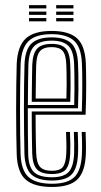

<svg xmlns="http://www.w3.org/2000/svg" viewBox="-20 -729 398 756"><path d="M184.8 7.2Q114.8 7.2 81.5 -21.5Q48.2 -50.2 45.8 -121.2Q44.8 -155.8 44.1 -201.2Q43.5 -246.8 43.5 -296.1Q43.5 -345.5 44.1 -392.6Q44.8 -439.8 45.8 -477.2Q48.8 -546.5 80.9 -576.9Q113 -607.2 183.8 -607.2Q250.8 -607.2 282.9 -578.6Q315 -550 318 -479.5Q318.5 -465.2 318.9 -444Q319.2 -422.8 319.4 -396.2Q319.5 -369.8 318.9 -339.5Q318.2 -309.2 317 -277.2H120.2Q120.2 -249.8 120.5 -223.5Q120.8 -197.2 121.2 -173Q121.8 -148.8 122.5 -126.5Q123.8 -88 137.4 -72.2Q151 -56.5 184.8 -56.5Q215.2 -56.5 227.2 -71.1Q239.2 -85.8 241 -125Q241.8 -140 241.5 -161.9Q241.2 -183.8 240 -209.5H255.5Q256.8 -182.8 257 -161.5Q257.2 -140.2 256.5 -124.2Q254.5 -78.8 238.6 -61.2Q222.8 -43.8 184.8 -43.8Q143.2 -43.8 125.8 -62Q108.2 -80.2 106.8 -125Q106.2 -146 105.8 -174.2Q105.2 -202.5 105.1 -232.9Q105 -263.2 105 -290H302.2Q303.2 -319.2 303.6 -347.1Q304 -375 304 -399.9Q304 -424.8 303.6 -445Q303.2 -465.2 302.5 -479.2Q299.8 -544.2 270.6 -569.4Q241.5 -594.5 183.8 -594.5Q119.8 -594.5 91.8 -566.5Q63.8 -538.5 61.2 -476.5Q60 -438.2 59.4 -391.5Q58.8 -344.8 58.8 -296.2Q58.8 -247.8 59.4 -202.6Q60 -157.5 61 -122.5Q63.2 -58.2 92.4 -31.9Q121.5 -5.5 184.8 -5.5Q246.2 -5.5 273 -31.9Q299.8 -58.2 302.5 -122Q303 -133.2 303.1 -147.4Q303.2 -161.5 302.9 -177.5Q302.5 -193.5 301.5 -209.5H317Q318 -187.8 318.4 -164.1Q318.8 -140.5 318 -121.2Q315 -51.8 284.5 -22.2Q254 7.2 184.8 7.2ZM184.8 -18.2Q128.8 -18.2 103.6 -41.9Q78.5 -65.5 76.2 -123Q75.2 -160 74.8 -206.4Q74.2 -252.8 74.2 -301.8Q74.2 -350.8 74.8 -395.9Q75.2 -441 76.5 -475.2Q78.8 -534.2 104.4 -558Q130 -581.8 183.8 -581.8Q234.5 -581.8 259.6 -559.4Q284.8 -537 287.2 -478.5Q288 -463.2 288.5 -436.8Q289 -410.2 288.8 -376Q288.5 -341.8 287.2 -302.8H89.5Q89.5 -251.2 89.8 -211Q90 -170.8 91 -124.2Q91.8 -74 112.6 -52.5Q133.5 -31 184.8 -31Q229.5 -31 249.4 -50.9Q269.2 -70.8 271.8 -123Q272.5 -139.8 272.2 -161.9Q272 -184 270.8 -209.5H286.2Q287.2 -185.2 287.6 -162.8Q288 -140.2 287.2 -122.5Q284.5 -64.8 261.6 -41.5Q238.8 -18.2 184.8 -18.2ZM89.8 -315.5H272.2Q273.2 -349.5 273.2 -381.2Q273.2 -413 272.9 -438.2Q272.5 -463.5 271.8 -478Q269.5 -529.8 248.2 -549.4Q227 -569 183.8 -569Q137.5 -569 115.6 -548.1Q93.8 -527.2 91.8 -474.5Q91 -448 90.5 -404Q90 -360 89.8 -315.5ZM105 -328.2Q105.2 -349.2 105.4 -373.6Q105.5 -398 106 -423.6Q106.5 -449.2 107 -473.8Q109 -519.5 126.6 -537.9Q144.2 -556.2 183.8 -556.2Q221.5 -556.2 238.1 -538.5Q254.8 -520.8 256.5 -477Q257 -465 257.5 -442.9Q258 -420.8 257.9 -391.4Q257.8 -362 256.8 -328.2ZM120.5 -341H241.5Q242.2 -370.5 242.4 -397.5Q242.5 -424.5 242 -445.1Q241.5 -465.8 241 -476.5Q239.5 -514.2 226.4 -528.9Q213.2 -543.5 183.8 -543.5Q151.8 -543.5 137.8 -528Q123.8 -512.5 122.5 -473Q122 -453.5 121.6 -432.6Q121.2 -411.8 121 -389Q120.8 -366.2 120.5 -341ZM201.2 -696V-708.8H269.2V-696ZM94.2 -645V-657.8H162.5V-645ZM94.2 -670.5V-683.2H162.5V-670.5ZM94.2 -696V-708.8H162.5V-696ZM201.2 -645V-657.8H269.2V-645ZM201.2 -670.5V-683.2H269.2V-670.5Z"/></svg>

Font: Big Shoulders Inline Display Thin Medium
Style: Regular
Weight: 500
Version: Version 2.002